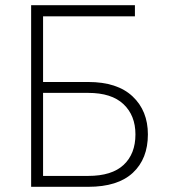

<svg xmlns="http://www.w3.org/2000/svg" viewBox="-20 -720 650 740"><path d="M100 -700H500V-657H146V-404H320Q432 -404 491 -348.5Q550 -293 550 -202Q550 -108 492 -54Q434 0 320 0H100ZM146 -362V-42H320Q411 -42 456.5 -84.5Q502 -127 502 -202Q502 -275 456 -318.5Q410 -362 320 -362Z"/></svg>

Font: PT Root UI Web Light
Style: Regular
Weight: 300
Designer: Vitaly Kuzmin
Foundry: ParaType Ltd.
Version: Version 1.000W